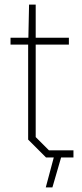

<svg xmlns="http://www.w3.org/2000/svg" viewBox="-20 -688 357 839"><path d="M180 131 215 0H181L103 -78V-493H26V-523H104L107 -668H136V-523H281V-493H136V-89L194 -31H301V0H247L209 131Z"/></svg>

Font: Tomorrow ExtraLight
Style: Regular
Weight: 275
Designer: Tony de Marco, Monica Rizzolli
Foundry: Just in Type
Version: Version 2.002